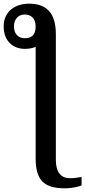

<svg xmlns="http://www.w3.org/2000/svg" viewBox="-88 -785 464 1045"><path d="M267 240C299 240 339 232 356 224V178C335 182 316 185 292 185C246 185 216 154 216 86V-599C216 -721 159 -765 70 -765C-7 -765 -68 -722 -68 -641C-68 -566 -22 -519 48 -519C70 -519 90 -523 106 -530V76C106 200 155 240 267 240ZM47 -577C11 -577 -12 -601 -12 -641C-12 -678 9 -706 47 -706C79 -706 106 -686 106 -641C106 -590 79 -577 47 -577Z"/></svg>

Font: Noto Serif Thai Medium
Style: Regular
Weight: 500
Designer: Monotype Design Team
Foundry: Monotype Imaging Inc.
Version: Version 1.901;PS 001.901;hotconv 1.0.88;makeotf.lib2.5.64775